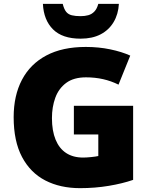

<svg xmlns="http://www.w3.org/2000/svg" viewBox="-20 -968 780 998"><path d="M364 -418H672V-33Q617 -14 545.5 -2Q474 10 396 10Q293 10 215.5 -30Q138 -70 94.5 -152Q51 -234 51 -359Q51 -471 94 -553Q137 -635 220.5 -679.5Q304 -724 426 -724Q493 -724 553 -711.5Q613 -699 657 -679L596 -528Q558 -547 516 -556.5Q474 -566 427 -566Q363 -566 324 -537Q285 -508 267.5 -460Q250 -412 250 -354Q250 -288 269 -242Q288 -196 324 -172.5Q360 -149 412 -149Q429 -149 453.5 -151.5Q478 -154 491 -157V-269H364ZM598 -948Q595 -894 570.5 -853Q546 -812 503 -789.5Q460 -767 399 -767Q304 -767 255.5 -815.5Q207 -864 203 -948H306Q313 -920 324 -906.5Q335 -893 353.5 -888.5Q372 -884 399 -884Q421 -884 439 -889Q457 -894 470.5 -908Q484 -922 491 -948Z"/></svg>

Font: Noto Sans Thai Black
Style: Regular
Weight: 900
Version: Version 2.001